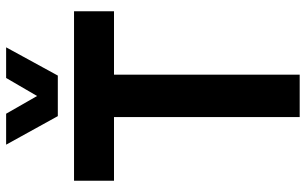

<svg xmlns="http://www.w3.org/2000/svg" viewBox="-205 -789 994 624"><g transform="rotate(-90 292.0 -477.0)"><path d="M226.6 -786.1Q259.8 -786.1 358.4 -786.1Q380.9 -828.1 450.2 -954.1Q424.8 -954.1 350.6 -954.1Q335.9 -928.7 292 -853.5Q277.3 -878.9 234.4 -954.1Q209 -954.1 133.8 -954.1Q157.2 -912.1 226.6 -786.1ZM567.4 -733.4Q429.7 -733.4 16.6 -733.4Q16.6 -724.6 16.6 -700.2Q16.6 -676.8 16.6 -603.5Q68.4 -603.5 223.6 -603.5Q223.6 -453.1 223.6 0Q257.8 0 361.3 0Q361.3 -151.4 361.3 -603.5Q412.1 -603.5 567.4 -603.5Q567.4 -636.7 567.4 -733.4Z"/></g></svg>

Font: BM-Biotif
Style: Bold
Weight: 400
Designer: Deni Anggara
Version: Version 1.000;PS 001.000;hotconv 1.0.88;makeotf.lib2.5.64776